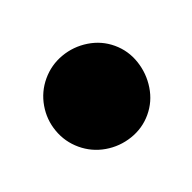

<svg xmlns="http://www.w3.org/2000/svg" viewBox="-40 -1130 179 179"><g transform="rotate(20 50.0 -1040.0)"><path d="M0.3 -1040Q0.3 -1026.7 7 -1015.2Q13.7 -1003.7 25.2 -997Q36.7 -990.3 50 -990.3Q63.3 -990.3 74.8 -997Q86.3 -1003.7 93.3 -1015.2Q100.3 -1026.7 100.3 -1040Q100.3 -1053.3 93.3 -1064.8Q86.3 -1076.3 74.8 -1083.3Q63.3 -1090.3 50 -1090.3Q36.7 -1090.3 25.2 -1083.3Q13.7 -1076.3 7 -1064.8Q0.3 -1053.3 0.3 -1040Z"/></g></svg>

Font: Linefont Thin
Style: Regular
Weight: 100
Monospace: yes
Version: Version 3.002;gftools[0.9.33]